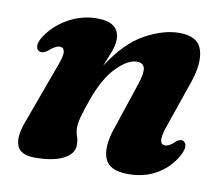

<svg xmlns="http://www.w3.org/2000/svg" viewBox="-60 -538 717 621"><g transform="rotate(10 298.5 -228.0)"><path d="M46.5 -329.5Q37 -332.5 36 -344.8Q35 -357 44.5 -373Q70.5 -415.5 115.8 -441.2Q161 -467 212 -467Q285.5 -467 285.5 -410Q285.5 -392 276.8 -369Q268 -346 257 -319.5Q310 -401.5 369.8 -434.2Q429.5 -467 482 -467Q544 -467 556.8 -423.5Q569.5 -380 545 -312L493 -161.5Q481.5 -128 483.8 -114.2Q486 -100.5 498.5 -100.5Q505.5 -100.5 513 -104.5Q520.5 -108.5 532 -119.5Q545 -130 554.5 -125Q562.5 -122 564 -110.2Q565.5 -98.5 555.5 -79.5Q534 -38.5 493 -13.5Q452 11.5 397 11.5Q334 11.5 320 -26.2Q306 -64 327.5 -126L379 -280Q391.5 -317 388 -334.2Q384.5 -351.5 362.5 -351.5Q333 -351.5 296.5 -314.5Q260 -277.5 234.5 -206Q220.5 -167.5 214.5 -145Q208.5 -122.5 208.5 -108Q208.5 -93.5 213.2 -81Q218 -68.5 218 -52.5Q218 -23 184.5 -5.8Q151 11.5 90 11.5Q42.5 11.5 31.8 -18.2Q21 -48 42.5 -102L112 -292.5Q126 -328.5 123.8 -342.2Q121.5 -356 108.5 -356Q94.5 -356 71.5 -335.5Q56.5 -325 46.5 -329.5Z"/></g></svg>

Font: Fraunces 72pt S050
Style: Bold Italic
Weight: 700
Italic angle: -16°
Version: Version 1.000; ttfautohint (v1.8.3)